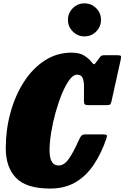

<svg xmlns="http://www.w3.org/2000/svg" viewBox="-20 -1076 724 1116"><path d="M598.5 -271Q569.5 -186 526 -120.2Q482.5 -54.5 420 -17.2Q357.5 20 271 20Q133 20 73.2 -42Q13.5 -104 13.5 -214.5Q13.5 -321.5 40.8 -421Q68 -520.5 118.5 -599.2Q169 -678 239.5 -724Q310 -770 396 -770Q441 -770 468.5 -753.2Q496 -736.5 512 -715.5Q523 -701.5 527.2 -702.5Q531.5 -703.5 545 -722L561 -744Q567 -752 572.8 -753.5Q578.5 -755 592.5 -755H662.5Q681 -755 683 -749.8Q685 -744.5 681 -726L628 -487Q625 -473 620.5 -469Q616 -465 601 -465H494.5Q476.5 -465 472.2 -470Q468 -475 468 -488.5Q468 -533.5 468.2 -568.2Q468.5 -603 460.5 -622.5Q452.5 -642 427.5 -642Q406 -642 383.5 -611.8Q361 -581.5 340.5 -532Q320 -482.5 303.5 -423.5Q287 -364.5 277.5 -306.5Q268 -248.5 268 -202.5Q268 -114 320.5 -114Q353 -114 380.2 -153Q407.5 -192 438 -261Q447 -281.5 454 -288.2Q461 -295 479.5 -295H577.5Q597.5 -295 600.5 -290Q603.5 -285 598.5 -271ZM471 -864.5Q431.5 -864.5 403.2 -892.8Q375 -921 375 -960.5Q375 -1000.5 403.2 -1028.5Q431.5 -1056.5 471 -1056.5Q511 -1056.5 539 -1028.5Q567 -1000.5 567 -960.5Q567 -921 539 -892.8Q511 -864.5 471 -864.5Z"/></svg>

Font: Besley* Condensed Fatface
Style: Italic
Weight: 900
Width: 3
Italic angle: -13°
Designer: Owen Earl
Foundry: indestructible type*
Version: Version 3.000; ttfautohint (v1.8.3)